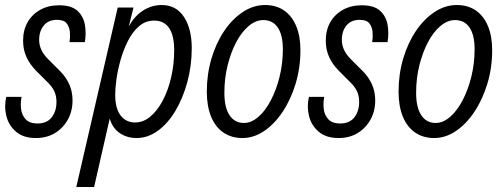

<svg xmlns="http://www.w3.org/2000/svg" viewBox="-20 -540 2010 765"><path d="M123 10Q73 10 43.5 -15.5Q14 -41 5 -79Q-4 -117 5 -154H66Q61 -130 64 -105.5Q67 -81 82.5 -64.5Q98 -48 129 -48Q167 -48 186 -72.5Q205 -97 205 -134Q205 -157 197 -175Q189 -193 171 -211L124 -258Q100 -282 86 -311.5Q72 -341 72 -378Q72 -420 90 -451.5Q108 -483 140.5 -501Q173 -519 215 -519Q265 -519 289 -496.5Q313 -474 318.5 -440Q324 -406 318 -372H257Q260 -391 258.5 -411.5Q257 -432 246 -446.5Q235 -461 207 -461Q173 -461 154.5 -438.5Q136 -416 136 -381Q136 -361 144.5 -342Q153 -323 172 -304L220 -256Q243 -233 256 -204Q269 -175 269 -140Q269 -97 250 -63Q231 -29 198.5 -9.5Q166 10 123 10Z M524 10Q490 10 463.5 -5.5Q437 -21 423.5 -50Q410 -79 413 -118L430 -124L355 205H284L449 -510H512L489 -418V-426Q511 -472 547 -496Q583 -520 624 -520Q682 -520 713 -472.5Q744 -425 744 -349Q744 -278 726.5 -213.5Q709 -149 679 -98.5Q649 -48 609 -19Q569 10 524 10ZM518 -52Q551 -52 579 -75.5Q607 -99 628.5 -139.5Q650 -180 662 -232Q674 -284 674 -340Q674 -398 654 -428Q634 -458 594 -458Q560 -458 534 -435.5Q508 -413 490 -377.5Q472 -342 460.5 -301.5Q449 -261 444 -224Q439 -187 439 -163Q439 -108 460.5 -80Q482 -52 518 -52Z M946 10Q902 10 870 -12Q838 -34 821 -75.5Q804 -117 804 -175Q804 -244 822.5 -306.5Q841 -369 873.5 -417Q906 -465 948 -492.5Q990 -520 1036 -520Q1080 -520 1111.5 -498.5Q1143 -477 1160 -436.5Q1177 -396 1177 -340Q1177 -270 1158 -207Q1139 -144 1106.5 -95Q1074 -46 1032.5 -18Q991 10 946 10ZM952 -50Q981 -50 1009 -74Q1037 -98 1059 -140Q1081 -182 1094 -234.5Q1107 -287 1107 -344Q1107 -400 1087 -430Q1067 -460 1029 -460Q999 -460 971 -436.5Q943 -413 921.5 -372.5Q900 -332 887 -280Q874 -228 874 -170Q874 -112 894.5 -81Q915 -50 952 -50Z M1329 10Q1279 10 1249.5 -15.5Q1220 -41 1211 -79Q1202 -117 1211 -154H1272Q1267 -130 1270 -105.5Q1273 -81 1288.5 -64.5Q1304 -48 1335 -48Q1373 -48 1392 -72.5Q1411 -97 1411 -134Q1411 -157 1403 -175Q1395 -193 1377 -211L1330 -258Q1306 -282 1292 -311.5Q1278 -341 1278 -378Q1278 -420 1296 -451.5Q1314 -483 1346.5 -501Q1379 -519 1421 -519Q1471 -519 1495 -496.5Q1519 -474 1524.5 -440Q1530 -406 1524 -372H1463Q1466 -391 1464.5 -411.5Q1463 -432 1452 -446.5Q1441 -461 1413 -461Q1379 -461 1360.5 -438.5Q1342 -416 1342 -381Q1342 -361 1350.5 -342Q1359 -323 1378 -304L1426 -256Q1449 -233 1462 -204Q1475 -175 1475 -140Q1475 -97 1456 -63Q1437 -29 1404.5 -9.5Q1372 10 1329 10Z M1710 10Q1666 10 1634 -12Q1602 -34 1585 -75.5Q1568 -117 1568 -175Q1568 -244 1586.5 -306.5Q1605 -369 1637.5 -417Q1670 -465 1712 -492.5Q1754 -520 1800 -520Q1844 -520 1875.5 -498.5Q1907 -477 1924 -436.5Q1941 -396 1941 -340Q1941 -270 1922 -207Q1903 -144 1870.5 -95Q1838 -46 1796.5 -18Q1755 10 1710 10ZM1716 -50Q1745 -50 1773 -74Q1801 -98 1823 -140Q1845 -182 1858 -234.5Q1871 -287 1871 -344Q1871 -400 1851 -430Q1831 -460 1793 -460Q1763 -460 1735 -436.5Q1707 -413 1685.5 -372.5Q1664 -332 1651 -280Q1638 -228 1638 -170Q1638 -112 1658.5 -81Q1679 -50 1716 -50Z"/></svg>

Font: Instrument Sans Condensed
Style: Italic
Weight: 400
Width: 3
Italic angle: -13°
Designer: Rodrigo Fuenzalida
Foundry: fragTYPE
Version: Version 1.000;gftools[0.9.28]